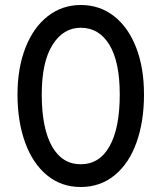

<svg xmlns="http://www.w3.org/2000/svg" viewBox="-20 -734 646 768"><path d="M50 -356Q50 -462 82 -543.5Q114 -625 171.5 -669.5Q229 -714 303 -714Q379 -714 436 -669.5Q493 -625 524.5 -544Q556 -463 556 -356Q556 -248 526 -164Q496 -80 438.5 -33Q381 14 303 14Q225 14 168 -33Q111 -80 80.5 -164Q50 -248 50 -356ZM459 -356Q459 -487 417.5 -555Q376 -623 303 -623Q233 -623 190 -554.5Q147 -486 147 -356Q147 -222 187.5 -149.5Q228 -77 303 -77Q378 -77 418.5 -149.5Q459 -222 459 -356Z"/></svg>

Font: Cabin Condensed
Style: Regular
Weight: 400
Width: 3
Designer: Pablo Impallari
Foundry: Pablo Impallari. http://www.impallari.com Igino Marini. http://www.ikern.com
Version: Version 2.200